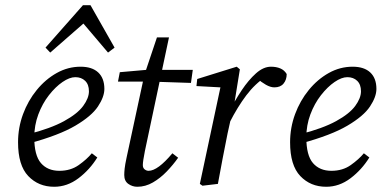

<svg xmlns="http://www.w3.org/2000/svg" viewBox="-20 -703 1459 734"><path d="M187 11Q127 11 88 -30Q49 -71 49 -159Q49 -215 68 -266.5Q87 -318 120.5 -359Q154 -400 197 -424Q240 -448 288 -448Q332 -448 355.5 -426Q379 -404 379 -363Q379 -333 354.5 -296Q330 -259 268 -222.5Q206 -186 92 -155L88 -190Q174 -212 225 -240Q276 -268 298 -298Q320 -328 320 -354Q320 -380 305.5 -394Q291 -408 268 -408Q246 -408 219 -389.5Q192 -371 167 -339Q142 -307 126.5 -265.5Q111 -224 111 -178Q111 -109 136.5 -79.5Q162 -50 207 -50Q250 -50 281 -72Q312 -94 331 -117L352 -101Q323 -54 280 -21.5Q237 11 187 11ZM393 -502 281 -634H323L172 -502L154 -521L297 -683H326L418 -521Z M431 -391 438 -427 563 -438V-436H717L710 -386L559 -391ZM464 -101 532 -417 580 -560H626L534 -126Q526 -86 526 -72Q526 -61 533 -55.5Q540 -50 548 -50Q583 -50 639 -117L661 -100Q642 -73 617.5 -47.5Q593 -22 564.5 -5.5Q536 11 505 11Q486 11 470.5 0Q455 -11 455 -34Q455 -44 456.5 -58.5Q458 -73 464 -101Z M858 -235V-279Q878 -319 904 -358Q930 -397 958.5 -422.5Q987 -448 1016 -448Q1036 -448 1051.5 -441.5Q1067 -435 1076 -420Q1076 -398 1064 -383.5Q1052 -369 1029 -369Q1014 -369 996.5 -379Q979 -389 963 -403L952 -414L998 -411Q955 -383 921.5 -338.5Q888 -294 858 -235ZM744 0 825 -380 841 -368 731 -374 734 -401 885 -448 897 -438 875 -302 870 -283 850 -193Q840 -144 831 -96.5Q822 -49 813 0L754 7Z M1227 11Q1167 11 1128 -30Q1089 -71 1089 -159Q1089 -215 1108 -266.5Q1127 -318 1160.5 -359Q1194 -400 1237 -424Q1280 -448 1328 -448Q1372 -448 1395.5 -426Q1419 -404 1419 -363Q1419 -333 1394.5 -296Q1370 -259 1308 -222.5Q1246 -186 1132 -155L1128 -190Q1214 -212 1265 -240Q1316 -268 1338 -298Q1360 -328 1360 -354Q1360 -380 1345.5 -394Q1331 -408 1308 -408Q1286 -408 1259 -389.5Q1232 -371 1207 -339Q1182 -307 1166.5 -265.5Q1151 -224 1151 -178Q1151 -109 1176.5 -79.5Q1202 -50 1247 -50Q1290 -50 1321 -72Q1352 -94 1371 -117L1392 -101Q1363 -54 1320 -21.5Q1277 11 1227 11Z"/></svg>

Font: Lisu Bosa ExtraLight
Style: Italic
Weight: 200
Italic angle: -19°
Designer: David Morse, Annie Olsen, Victor Gaultney, Frank Grießhammer (Latin)
Foundry: SIL International
Version: Version 2.000